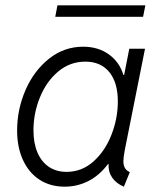

<svg xmlns="http://www.w3.org/2000/svg" viewBox="-20 -700 600 728"><path d="M44.9 -205.1Q44.9 -285.6 76.9 -358.9Q108.9 -432.1 166 -477.5Q223.1 -522.9 295.4 -522.9Q352.1 -522.9 392.6 -493.9Q433.1 -464.8 447.8 -416H450.7L470.2 -515.1H529.8L453.1 -130.9Q447.8 -102.1 447.8 -89.4Q447.8 -73.7 453.4 -63.5Q459 -53.2 472.2 -47.4L449.7 7.8Q420.4 -4.4 405.3 -26.6Q390.1 -48.8 391.6 -78.1H389.6Q357.4 -35.2 315.4 -13.7Q273.4 7.8 225.1 7.8Q170.4 7.8 129.6 -18.8Q88.9 -45.4 66.9 -93.8Q44.9 -142.1 44.9 -205.1ZM426.8 -315.4Q426.8 -387.2 394.3 -426.8Q361.8 -466.3 303.7 -466.3Q245.6 -466.3 200.9 -429Q156.2 -391.6 131.6 -331.3Q106.9 -271 106.9 -205.6Q106.9 -157.7 121.8 -122.3Q136.7 -86.9 165 -67.6Q193.4 -48.3 232.4 -48.3Q290 -48.3 334.2 -87.6Q378.4 -127 402.6 -189Q426.8 -251 426.8 -315.4ZM197.8 -679.7H531.2L522.5 -636.2H189.5Z"/></svg>

Font: Reddit Sans Vanilla Light
Style: Italic
Weight: 300
Italic angle: -11.25°
Designer: Stephen Hutchings
Version: Version 1.013